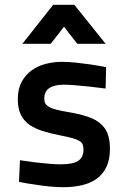

<svg xmlns="http://www.w3.org/2000/svg" viewBox="-20 -767 533 798"><path d="M419 -399Q385 -403 352 -407Q324 -410 294.5 -412.5Q265 -415 245 -415Q206 -415 185 -401Q164 -387 164 -357Q164 -345 168.5 -337Q173 -329 184 -322.5Q195 -316 215 -311Q235 -306 265 -301Q312 -293 344.5 -282Q377 -271 397.5 -253.5Q418 -236 427.5 -210.5Q437 -185 437 -148Q437 -104 422.5 -73.5Q408 -43 382.5 -24.5Q357 -6 321.5 2.5Q286 11 243 11Q217 11 185 8Q153 5 125 0Q92 -4 59 -11L63 -101Q96 -96 128 -92Q155 -89 183.5 -86.5Q212 -84 232 -84Q283 -84 305 -98.5Q327 -113 327 -145Q327 -158 323.5 -166.5Q320 -175 309.5 -181.5Q299 -188 280.5 -193Q262 -198 232 -204Q190 -212 157 -222.5Q124 -233 101 -249.5Q78 -266 66 -291.5Q54 -317 54 -355Q54 -397 70 -426.5Q86 -456 111.5 -474.5Q137 -493 170 -501.5Q203 -510 237 -510Q265 -510 297 -506.5Q329 -503 357 -499Q390 -494 421 -488ZM201 -747H289L419 -585H301L246 -656L191 -585H73Z"/></svg>

Font: Panefresco 750wt
Style: Regular
Weight: 750
Foundry: Campivisivi & Chank Co
Version: Version 1.000